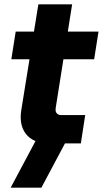

<svg xmlns="http://www.w3.org/2000/svg" viewBox="-20 -658 472 881"><path d="M206 0Q143 0 109 -32.5Q75 -65 75 -121Q75 -138 78 -155L156 -638H311L238 -178Q235 -161 235 -154Q235 -143 242 -136.5Q249 -130 260 -130H371L351 0ZM32 -386 52 -513H432L412 -386ZM29 203 152 -28H293L170 203Z"/></svg>

Font: MuseoModerno
Style: Bold Italic
Weight: 700
Italic angle: -9°
Designer: Pablo Cosgaya, Héctor Gatti, Marcela Romero, and the Authors of The MuseoModerno Project.
Foundry: Omnibus-Type Team
Version: Version 1.003